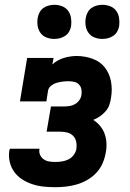

<svg xmlns="http://www.w3.org/2000/svg" viewBox="-20 -771 540 799"><path d="M210 8Q185 8 161 5.5Q137 3 114.5 -4.5Q92 -12 72.5 -24.5Q53 -37 39.5 -55.5Q26 -74 20.5 -97.5Q15 -121 19 -145Q20 -147 20 -148.5Q20 -150 21 -152H145Q145 -151 144.5 -150.5Q144 -150 144 -150Q142 -137 147 -126Q152 -115 162 -108Q172 -101 184.5 -99Q197 -97 210 -97Q223 -97 237 -99Q251 -101 264.5 -107.5Q278 -114 287 -126.5Q296 -139 298 -152Q300 -167 297 -181.5Q294 -196 284 -206Q274 -216 260 -219.5Q246 -223 231 -223H174L192 -328H248Q259 -328 271 -330Q283 -332 293.5 -338.5Q304 -345 311 -355.5Q318 -366 319 -377Q321 -389 318.5 -400.5Q316 -412 308 -420Q300 -428 288.5 -430.5Q277 -433 265 -433Q253 -433 241 -431.5Q229 -430 216.5 -426.5Q204 -423 193 -414.5Q182 -406 180 -394L173 -349H63L93 -530H203L198 -503Q219 -522 246 -530Q273 -538 299 -538Q333 -538 365 -526.5Q397 -515 416.5 -490Q436 -465 442 -431.5Q448 -398 442 -364Q440 -349 435 -334.5Q430 -320 419.5 -308Q409 -296 396 -287Q383 -278 368 -272Q384 -262 396.5 -247Q409 -232 415.5 -214Q422 -196 423 -175.5Q424 -155 420 -135Q416 -112 406.5 -90.5Q397 -69 380.5 -51.5Q364 -34 343 -22Q322 -10 299.5 -3.5Q277 3 254.5 5.5Q232 8 210 8ZM406 -609Q389 -609 373.5 -615Q358 -621 348.5 -634Q339 -647 336.5 -663.5Q334 -680 337 -697Q339 -709 345 -720Q351 -731 361 -738Q371 -745 383 -748Q395 -751 406 -751Q423 -751 438.5 -745Q454 -739 463.5 -726Q473 -713 475.5 -696.5Q478 -680 476 -663Q474 -651 468 -640Q462 -629 451.5 -622Q441 -615 429.5 -612Q418 -609 406 -609ZM206 -609Q189 -609 173.5 -615Q158 -621 148.5 -634Q139 -647 136.5 -663.5Q134 -680 137 -697Q139 -709 145 -720Q151 -731 161 -738Q171 -745 183 -748Q195 -751 206 -751Q223 -751 238.5 -745Q254 -739 263.5 -726Q273 -713 275.5 -696.5Q278 -680 276 -663Q274 -651 268 -640Q262 -629 251.5 -622Q241 -615 229.5 -612Q218 -609 206 -609Z"/></svg>

Font: Iosevka Curly Slab XBdObl
Style: Regular
Weight: 800
Italic angle: -9°
Monospace: yes
Designer: Belleve Invis
Foundry: Belleve Invis
Version: Version 11.1.0; ttfautohint (v1.8.3)